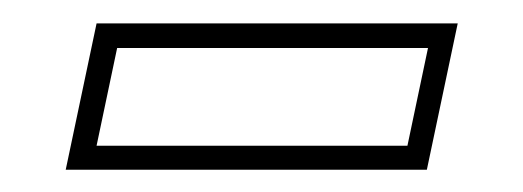

<svg xmlns="http://www.w3.org/2000/svg" viewBox="-20 -708 458 168"><path d="M37.5 -559.5 64.5 -687.5H380.5L353.5 -559.5ZM64.5 -580.5H336.5L354.5 -666H82.5Z"/></svg>

Font: Tourney Condensed ExtraLight
Style: Italic
Weight: 200
Width: 3
Italic angle: -12°
Designer: Tyler Finck
Foundry: Etcetera Type Co
Version: Version 1.010; ttfautohint (v1.8.3)